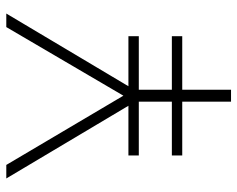

<svg xmlns="http://www.w3.org/2000/svg" viewBox="-92 -662 754 610"><g transform="rotate(-90 285.0 -357.0)"><path d="M286 -342 504 -714H547L316 -326H475V-293H305V-188H475V-155H305V0H267V-155H96V-188H267V-293H96V-326H254L23 -714H66Z"/></g></svg>

Font: Noto Sans Thai ExtraLight
Style: Regular
Weight: 200
Designer: Monotype Design Team
Foundry: Monotype Imaging Inc.
Version: Version 2.001; ttfautohint (v1.8.4.7-5d5b)